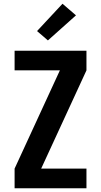

<svg xmlns="http://www.w3.org/2000/svg" viewBox="-20 -1006 540 1026"><path d="M58 0V-105L300 -630H58V-735H442V-630L200 -105H442V0ZM236 -790 178 -840 314 -986 386 -924Z"/></svg>

Font: Iosevka SS04 Extrabold
Style: Regular
Weight: 800
Monospace: yes
Designer: Belleve Invis
Foundry: Belleve Invis
Version: Version 19.0.0; ttfautohint (v1.8.4)